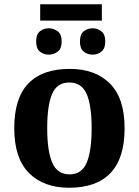

<svg xmlns="http://www.w3.org/2000/svg" viewBox="-20 -873 654 903"><path d="M169 -776V-853H459V-776ZM209 -616Q186 -616 168 -630Q150 -644 150 -678Q150 -712 168 -726Q186 -740 209 -740Q232 -740 251 -726Q270 -712 270 -678Q270 -644 251 -630Q232 -616 209 -616ZM416 -616Q392 -616 374 -630Q356 -644 356 -678Q356 -712 374 -726Q392 -740 416 -740Q438 -740 456.5 -726Q475 -712 475 -678Q475 -644 456.5 -630Q438 -616 416 -616ZM305 10Q185 10 116 -59.5Q47 -129 47 -270Q47 -411 113 -480Q179 -549 308 -549Q428 -549 497 -480Q566 -411 566 -270Q566 -129 500 -59.5Q434 10 305 10ZM307 -53Q365 -53 388 -108.5Q411 -164 411 -270Q411 -377 387.5 -431Q364 -485 306 -485Q248 -485 225 -431Q202 -377 202 -270Q202 -164 225.5 -108.5Q249 -53 307 -53Z"/></svg>

Font: Noto Serif
Style: Bold
Weight: 700
Designer: Monotype Design Team
Foundry: Monotype Imaging Inc.
Version: Version 2.014